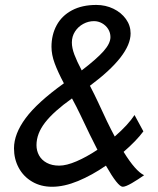

<svg xmlns="http://www.w3.org/2000/svg" viewBox="-20 -730 627 763"><path d="M471.2 -126.5Q518.6 -49.8 552.7 -33.7Q529.3 -17.1 504.2 -2.4Q479 12.2 467.8 12.2Q448.7 12.2 400.9 -71.8Q345.7 -33.7 290.3 -10.7Q234.9 12.2 187 12.2Q142.1 12.2 107.7 -8.1Q73.2 -28.3 54.4 -63.2Q35.6 -98.1 35.6 -140.6Q35.6 -197.8 81.8 -260.3Q127.9 -322.8 233.9 -398.9Q210 -443.8 197.3 -478.3Q184.6 -512.7 184.6 -543.9Q184.6 -591.8 205.1 -629.6Q225.6 -667.5 265.9 -689Q306.2 -710.4 362.8 -710.4Q399.4 -710.4 430.7 -695.3Q461.9 -680.2 480.5 -654.3Q499 -628.4 499 -597.2Q499 -509.3 337.4 -389.2Q356.9 -351.6 369.1 -325.2Q408.2 -238.8 436 -187.5Q489.7 -234.4 514.6 -272.9L549.8 -208Q522 -170.4 471.2 -126.5ZM215.3 -71.8Q244.1 -71.8 283.9 -88.9Q323.7 -106 367.2 -134.8Q338.9 -189.5 299.8 -272.9Q283.7 -306.6 266.1 -338.9Q193.8 -287.6 159.4 -243.4Q125 -199.2 125 -153.3Q125 -130.9 135.3 -112.3Q145.5 -93.8 166 -82.8Q186.5 -71.8 215.3 -71.8ZM304.7 -450.2Q364.7 -496.1 391.8 -526.9Q418.9 -557.6 418.9 -582.5Q418.9 -600.1 409.9 -614.5Q400.9 -628.9 385.7 -637.5Q370.6 -646 353.5 -646Q331.1 -646 310.8 -635Q290.5 -624 278.1 -604.7Q265.6 -585.4 265.6 -561Q265.6 -539.6 275.6 -512.9Q285.6 -486.3 304.7 -450.2Z"/></svg>

Font: Lesson One
Style: Italic
Weight: 400
Italic angle: -14°
Designer: But Ko, Victor Gaultney, Annie Olsen, Julie Remington, Don Collingsworth, Eric Hays, Becca Hirsbrunner
Version: Version 1.100